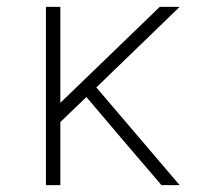

<svg xmlns="http://www.w3.org/2000/svg" viewBox="-20 -540 640 560"><path d="M114 0V-520H156V-240L446 -520H504L261 -285L504 0H451L344 -125L232 -257L156 -184V0Z"/></svg>

Font: Iosevka SS04 XLt Ex
Style: Regular
Weight: 200
Width: 7
Monospace: yes
Designer: Belleve Invis
Foundry: Belleve Invis
Version: Version 19.0.0; ttfautohint (v1.8.4)